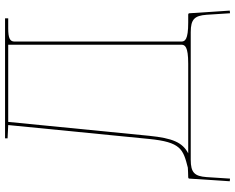

<svg xmlns="http://www.w3.org/2000/svg" viewBox="-105 -695 930 760"><g transform="rotate(-90 360.0 -315.0)"><path d="M563 -747.5V-62.5C563 -48 556.5 -35 488 -35H133C176 -57.5 193 -96 202.5 -190L257.5 -747.5ZM667.5 -760H192.5V-750L245 -747.5L190 -190C177.5 -64 149.5 -55 76.5 -36.5C74 -36 44 -35 38 -35C36.5 -35 33 -34 33 -30.5L22.5 129.5L33 130.5L39 37.5C42.5 -10 57 -25 107.5 -25H613C663.5 -25 678 -10 681.5 37.5L687.5 130.5L698 129.5L687.5 -30.5C687.5 -34 684 -35 682.5 -35H680.5H650.5C582 -35 575.5 -48 575.5 -62.5V-722.5C575.5 -741 589.5 -747.5 628 -747.5H667.5Z"/></g></svg>

Font: Znikomit
Style: Regular
Weight: 100
Designer: gluk
Foundry: gluk
Version: Version 0.55